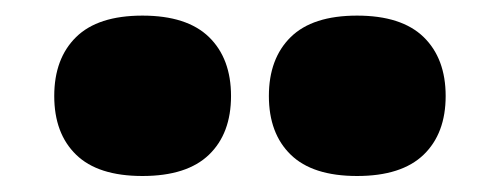

<svg xmlns="http://www.w3.org/2000/svg" viewBox="-20 -832 640 246"><path d="M437.5 -606.5Q380.5 -606.5 352.5 -633.8Q324.5 -661 324.5 -709Q324.5 -757 352.5 -784.5Q380.5 -812 437.5 -812Q494.5 -812 522.8 -784.5Q551 -757 551 -709Q551 -661 522.8 -633.8Q494.5 -606.5 437.5 -606.5ZM162.5 -606.5Q105.5 -606.5 77.5 -633.8Q49.5 -661 49.5 -709Q49.5 -757 77.5 -784.5Q105.5 -812 162.5 -812Q219.5 -812 247.8 -784.5Q276 -757 276 -709Q276 -661 247.8 -633.8Q219.5 -606.5 162.5 -606.5Z"/></svg>

Font: Encode Sans SmExp Black
Style: Regular
Weight: 900
Width: 6
Designer: Multiple Designers
Foundry: Impallari Type
Version: Version 3.002; ttfautohint (v1.8.3) -l 8 -r 50 -G 200 -x 14 